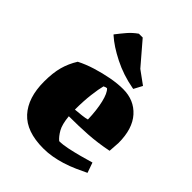

<svg xmlns="http://www.w3.org/2000/svg" viewBox="-213 -840 959 959"><g transform="rotate(45 266.5 -360.5)"><path d="M265 11Q146 11 89 -51.5Q32 -114 32 -228Q32 -290 44 -333.5Q56 -377 81 -417Q118 -436 163 -450Q208 -464 253.5 -472.5Q299 -481 338 -481Q416 -481 464 -427.5Q512 -374 512 -274L508 -215Q438 -201 374.5 -197Q311 -193 242 -193Q247 -140 262.5 -113Q278 -86 296 -71Q321 -71 354.5 -78Q388 -85 423.5 -94.5Q459 -104 489 -113L508 -59Q483 -47 453 -33.5Q423 -20 388 -9Q359 0 328 5.5Q297 11 265 11ZM240 -238Q264 -240 286 -242.5Q308 -245 321 -249Q319 -314 307.5 -362.5Q296 -411 278 -427Q271 -427 259 -421Q252 -395 246 -346.5Q240 -298 240 -238ZM373 -517 367 -518Q290 -532 222.5 -566Q155 -600 114 -637L111 -640Q131 -666 151 -689.5Q171 -713 198 -732H225L327 -613L397 -562Z"/></g></svg>

Font: Labrada Black
Style: Regular
Weight: 900
Designer: Mercedes Jáuregui
Foundry: Omnibus-Type Team
Version: Version 1.000; ttfautohint (v1.8.4.7-5d5b)